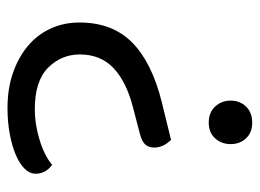

<svg xmlns="http://www.w3.org/2000/svg" viewBox="-108 -398 676 499"><g transform="rotate(90 229.5 -149.0)"><path d="M344 -256Q364 -236 364 -212Q364 -198 356 -189Q348 -180 328 -175L259 -157Q193 -140 157.5 -106.5Q122 -73 122 -19Q122 29 156.5 63.5Q191 98 264 98Q304 98 344.5 85.5Q385 73 409 53Q432 70 432 96Q432 111 419.5 124Q407 137 384 147Q361 157 329.5 163Q298 169 261 169Q211 169 170.5 155Q130 141 100.5 116.5Q71 92 55 57.5Q39 23 39 -18Q39 -103 90.5 -154.5Q142 -206 246 -232ZM355 -411Q355 -387 340 -370.5Q325 -354 299 -354Q273 -354 257.5 -370.5Q242 -387 242 -411Q242 -435 257.5 -451Q273 -467 299 -467Q325 -467 340 -451Q355 -435 355 -411Z"/></g></svg>

Font: Baloo Thambi 2
Style: Regular
Weight: 400
Designer: Aadarsh Rajan and Ek Type
Foundry: Ek Type
Version: Version 1.640;hotconv 1.0.111;makeotfexe 2.5.65597; ttfautoh